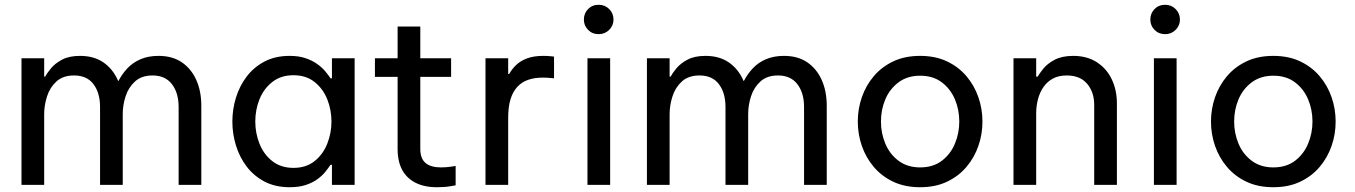

<svg xmlns="http://www.w3.org/2000/svg" viewBox="-20 -774 5673 804"><path d="M165 0H70V-530H165V-453H169Q177 -468 194 -488.5Q211 -509 240.5 -524.5Q270 -540 315 -540Q373 -540 412.5 -513Q452 -486 473 -439Q494 -392 494 -331V0H399V-326Q399 -385 371.5 -421.5Q344 -458 290 -458Q244 -458 216.5 -433Q189 -408 177 -370.5Q165 -333 165 -297ZM494 0H399L400 -435H476Q491 -464 513.5 -488Q536 -512 568.5 -526Q601 -540 644 -540Q702 -540 741.5 -513Q781 -486 802 -439Q823 -392 823 -331V0H728V-326Q728 -385 700 -421.5Q672 -458 619 -458Q573 -458 545.5 -433Q518 -408 506 -371Q494 -334 494 -297Z M1193 -540Q1231 -540 1259 -530.5Q1287 -521 1307.5 -506.5Q1328 -492 1341.5 -476Q1355 -460 1364 -446H1370V-530H1465V0H1370V-84H1364Q1355 -70 1341.5 -53.5Q1328 -37 1307.5 -22.5Q1287 -8 1259 1Q1231 10 1193 10Q1133 10 1088 -13.5Q1043 -37 1013 -76.5Q983 -116 968 -165Q953 -214 953 -265Q953 -316 968 -365Q983 -414 1013 -453.5Q1043 -493 1088 -516.5Q1133 -540 1193 -540ZM1209 -459Q1156 -459 1120 -430.5Q1084 -402 1066.5 -358Q1049 -314 1049 -265Q1049 -217 1066.5 -172.5Q1084 -128 1120 -99.5Q1156 -71 1209 -71Q1262 -71 1297.5 -99.5Q1333 -128 1350.5 -172.5Q1368 -217 1368 -265Q1368 -314 1350.5 -358Q1333 -402 1297.5 -430.5Q1262 -459 1209 -459Z M1810 10Q1777 10 1751 3Q1725 -4 1705 -17.5Q1685 -31 1671.5 -50.5Q1658 -70 1651.5 -95Q1645 -120 1645 -150V-663H1740V-150Q1740 -110 1762 -91.5Q1784 -73 1826 -73Q1848 -73 1868 -76Q1888 -79 1888 -79V2Q1888 2 1865 6Q1842 10 1810 10ZM1869 -452H1550V-530H1869Z M2108 0H2013V-530H2108V-464H2112Q2123 -484 2141 -501.5Q2159 -519 2187 -529.5Q2215 -540 2255 -540Q2272 -540 2286 -538.5Q2300 -537 2300 -537V-446Q2300 -446 2284.5 -447.5Q2269 -449 2252 -449Q2218 -449 2191 -439.5Q2164 -430 2145.5 -409.5Q2127 -389 2117.5 -357.5Q2108 -326 2108 -281Z M2535 0H2440V-530H2535ZM2487 -631Q2460 -631 2442.5 -649Q2425 -667 2425 -692Q2425 -718 2442.5 -736Q2460 -754 2487 -754Q2513 -754 2531 -736Q2549 -718 2549 -692Q2549 -667 2531 -649Q2513 -631 2487 -631Z M2784 0H2689V-530H2784V-453H2788Q2796 -468 2813 -488.5Q2830 -509 2859.5 -524.5Q2889 -540 2934 -540Q2992 -540 3031.5 -513Q3071 -486 3092 -439Q3113 -392 3113 -331V0H3018V-326Q3018 -385 2990.5 -421.5Q2963 -458 2909 -458Q2863 -458 2835.5 -433Q2808 -408 2796 -370.5Q2784 -333 2784 -297ZM3113 0H3018L3019 -435H3095Q3110 -464 3132.5 -488Q3155 -512 3187.5 -526Q3220 -540 3263 -540Q3321 -540 3360.5 -513Q3400 -486 3421 -439Q3442 -392 3442 -331V0H3347V-326Q3347 -385 3319 -421.5Q3291 -458 3238 -458Q3192 -458 3164.5 -433Q3137 -408 3125 -371Q3113 -334 3113 -297Z M3833 10Q3769 10 3720.5 -13Q3672 -36 3639 -75Q3606 -114 3589 -163Q3572 -212 3572 -265Q3572 -318 3589 -367Q3606 -416 3639 -455Q3672 -494 3720.5 -517Q3769 -540 3833 -540Q3897 -540 3945.5 -517Q3994 -494 4027 -455Q4060 -416 4077 -367Q4094 -318 4094 -265Q4094 -212 4077 -163Q4060 -114 4027 -75Q3994 -36 3945.5 -13Q3897 10 3833 10ZM3833 -73Q3887 -73 3923.5 -100.5Q3960 -128 3978.5 -172Q3997 -216 3997 -265Q3997 -315 3978.5 -358.5Q3960 -402 3923.5 -429.5Q3887 -457 3833 -457Q3780 -457 3743 -429.5Q3706 -402 3687.5 -358.5Q3669 -315 3669 -265Q3669 -216 3687.5 -172Q3706 -128 3743 -100.5Q3780 -73 3833 -73Z M4319 0H4224V-530H4319V-453H4325Q4332 -465 4348.5 -486Q4365 -507 4396 -523.5Q4427 -540 4474 -540Q4532 -540 4573 -513.5Q4614 -487 4635.5 -442Q4657 -397 4657 -341V0H4562V-335Q4562 -388 4532.5 -423Q4503 -458 4447 -458Q4413 -458 4389 -445Q4365 -432 4349.5 -409.5Q4334 -387 4326.5 -358.5Q4319 -330 4319 -299Z M4907 0H4812V-530H4907ZM4859 -631Q4832 -631 4814.5 -649Q4797 -667 4797 -692Q4797 -718 4814.5 -736Q4832 -754 4859 -754Q4885 -754 4903 -736Q4921 -718 4921 -692Q4921 -667 4903 -649Q4885 -631 4859 -631Z M5312 10Q5248 10 5199.5 -13Q5151 -36 5118 -75Q5085 -114 5068 -163Q5051 -212 5051 -265Q5051 -318 5068 -367Q5085 -416 5118 -455Q5151 -494 5199.5 -517Q5248 -540 5312 -540Q5376 -540 5424.5 -517Q5473 -494 5506 -455Q5539 -416 5556 -367Q5573 -318 5573 -265Q5573 -212 5556 -163Q5539 -114 5506 -75Q5473 -36 5424.5 -13Q5376 10 5312 10ZM5312 -73Q5366 -73 5402.5 -100.5Q5439 -128 5457.5 -172Q5476 -216 5476 -265Q5476 -315 5457.5 -358.5Q5439 -402 5402.5 -429.5Q5366 -457 5312 -457Q5259 -457 5222 -429.5Q5185 -402 5166.5 -358.5Q5148 -315 5148 -265Q5148 -216 5166.5 -172Q5185 -128 5222 -100.5Q5259 -73 5312 -73Z"/></svg>

Font: Be Vietnam Pro Variable Thin
Style: Regular
Weight: 100
Designer: Lam Bao, Tony Le, Vietanh Nguyen
Foundry: Yellow Type Foundry
Version: Version 1.002